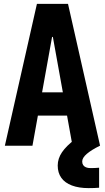

<svg xmlns="http://www.w3.org/2000/svg" viewBox="-20 -750 540 988"><path d="M5 0 170 -730H330L495 0H353L252 -560H248L147 0ZM110 -155V-275H390V-155ZM436 218Q386 218 350 204.5Q314 191 295.5 165Q277 139 277 102Q277 66 299 33.5Q321 1 366 -33L494 0Q451 21 427 41.5Q403 62 403 81Q403 92 408 99.5Q413 107 422.5 111Q432 115 446 115Q457 115 468.5 114.5Q480 114 490 113V216Q478 217 464.5 217.5Q451 218 436 218Z"/></svg>

Font: M PLUS 1 Code
Style: Regular
Weight: 400
Designer: Coji Morishita
Foundry: UNDERFOREST DESIGN
Version: Version 1.005